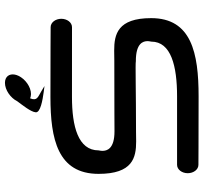

<svg xmlns="http://www.w3.org/2000/svg" viewBox="-43 -759 802 756"><g transform="rotate(-90 358.0 -381.0)"><path d="M219.2 -331.2C149 -331 141.8 -361.6 142 -379C142 -387.2 143.9 -390.8 143.9 -393.9C143.9 -474.4 238.5 -498.6 353.9 -498.6C468.5 -498.6 629 -498.5 629 -498.5C647.9 -498.5 662 -518.1 662 -540.6C662 -563.1 647.9 -582.6 629 -582.6C629 -582.6 519.9 -583.4 353.9 -583.4C188.3 -583.4 51.4 -554.7 51.4 -393.9C51.4 -259.5 115.3 -245.9 179.1 -245.9C192.3 -245.9 205.4 -246.4 218 -246.4C372 -246.4 486.2 -249.5 494.6 -247.1L495.4 -247.1C566.4 -247.2 574 -218.1 574 -201.2C574 -193 572.1 -189.4 572.1 -186.3C572.1 -108.2 475.6 -84.8 357 -84.8C245.5 -84.8 87 -84.8 87 -84.8C68.1 -84.8 54 -65.3 54 -42.8C54 -20.2 68.1 -0.7 87 -0.7C87 -0.7 195.5 0 357 0C527.3 0 664.6 -28.2 664.6 -186.7C664.6 -319.1 600.7 -332.5 536.7 -332.4C523.1 -332.4 509.6 -331.9 496.7 -331.9C330.8 -331.9 219.3 -331.2 219.2 -331.2ZM373.1 -610 397.3 -606.8 376.5 -619.3C353.9 -632.9 337.6 -635.5 348.8 -663.4C352.3 -661.8 359.3 -660 365.6 -660C394 -660 424.7 -682.6 437.4 -709.1C447.5 -730.1 444.3 -751.5 425.9 -759.5C421.2 -761.5 415.9 -762.5 410 -762.5C381.9 -762.5 350.6 -740.9 337.1 -713.8C322.9 -694.4 295.5 -660.9 293.9 -641.8C291.3 -622.7 342.5 -614.2 373.1 -610Z"/></g></svg>

Font: Hi.
Style: Bold
Weight: 400
Designer: Mew Too, Robert Jablonski
Foundry: Cannot Into Space Fonts
Version: Version 1.996